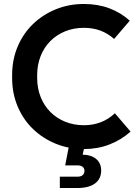

<svg xmlns="http://www.w3.org/2000/svg" viewBox="-20 -735 694 966"><path d="M402 15Q327 15 261.5 -11.5Q196 -38 146.5 -85.5Q97 -133 69 -199Q41 -265 41 -343V-357Q41 -435 69 -501Q97 -567 146.5 -614.5Q196 -662 261.5 -688.5Q327 -715 402 -715Q472 -715 529.5 -693.5Q587 -672 633 -631L554 -539Q492 -595 402 -595Q351 -595 308 -577.5Q265 -560 233.5 -528.5Q202 -497 184.5 -453Q167 -409 167 -357V-343Q167 -291 184.5 -247Q202 -203 233.5 -171.5Q265 -140 308 -122.5Q351 -105 402 -105Q494 -105 558 -165L637 -73Q590 -31 530.5 -8Q471 15 402 15ZM369 211H281V154H369Q387 154 396 146Q405 138 405 125Q405 112 396 104.5Q387 97 369 97H308L332 -27H411L392 62L338 43H390Q438 43 463.5 64.5Q489 86 489 123Q489 165 458 188Q427 211 369 211Z"/></svg>

Font: SUSE Thin SemiBold
Style: Regular
Weight: 600
Version: Version 1.000